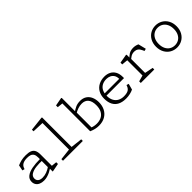

<svg xmlns="http://www.w3.org/2000/svg" viewBox="240 -2000 3241 3241"><g transform="rotate(-45 1860.0 -379.5)"><path d="M442 -68.5 437 -79.5V-337.5Q437 -386 420.5 -413.8Q404 -441.5 373.5 -452.8Q343 -464 297 -463.5Q232.5 -463 195 -442.5Q157.5 -422 143 -382L134.5 -358.5L93.5 -370L113.5 -469.5Q157 -489 204 -500.2Q251 -511.5 312.5 -511.5Q382.5 -511.5 423.2 -494.5Q464 -477.5 482.2 -440.8Q500.5 -404 500.5 -343V-50L478 -75.5L595 -63.5V-22L447 6H442ZM67 -122.5Q67 -187.5 116.2 -226Q165.5 -264.5 248.5 -280.2Q331.5 -296 441 -296L454.5 -251Q374.5 -254.5 304.2 -246.5Q234 -238.5 186.5 -210Q139 -181.5 139 -128Q139 -101 152 -81.2Q165 -61.5 189.5 -51.2Q214 -41 248.5 -41Q299.5 -41 348.8 -59.2Q398 -77.5 448.5 -112.5V-64.5L445.5 -62.5Q414 -42 380 -25.5Q346 -9 308.2 1.2Q270.5 11.5 233 11.5Q182 11.5 144.5 -5Q107 -21.5 87 -51.8Q67 -82 67 -122.5Z M693.5 -38.5 914.5 -64 899 -32V-721.5L921 -694.5L693.5 -703.5V-742L951 -771L961 -765V-32L945.5 -64L1166.5 -38.5V0H693.5Z M1376.5 -25Q1373.5 -26.5 1370 -28V-716.5L1392 -689.5L1270.5 -702V-743.5L1418.5 -771L1428.5 -765V-426.5L1432 -419.5V-34L1399 -73Q1422.5 -60 1459 -49.2Q1495.5 -38.5 1541 -38.5Q1601 -38.5 1649 -61Q1697 -83.5 1726 -134.5Q1755 -185.5 1755 -267Q1755 -361 1715 -410Q1675 -459 1598 -459Q1551 -459 1503.8 -442.8Q1456.5 -426.5 1413.5 -399Q1409 -396 1404.5 -393V-431.5Q1453 -467.5 1500.8 -489.5Q1548.5 -511.5 1610.5 -511.5Q1680 -511.5 1727.5 -479.8Q1775 -448 1798.5 -393.2Q1822 -338.5 1822 -269.5Q1822 -186.5 1788.2 -122.8Q1754.5 -59 1691.5 -23.5Q1628.5 12 1543.5 12Q1498 12 1456.2 2Q1414.5 -8 1376.5 -25Z M1925 -250Q1925 -330.5 1958.8 -389.8Q1992.5 -449 2053 -480.5Q2113.5 -512 2191 -512Q2253.5 -512 2302.8 -487Q2352 -462 2380.2 -411.5Q2408.5 -361 2408.5 -287V-258.5H1967.5V-307H2366L2342 -288V-309.5Q2342 -358 2321 -391.8Q2300 -425.5 2264.5 -442.2Q2229 -459 2186.5 -459Q2124 -459 2079.8 -433.8Q2035.5 -408.5 2012.8 -361.5Q1990 -314.5 1990 -250Q1990 -184 2015.5 -136.8Q2041 -89.5 2086.5 -65.2Q2132 -41 2191 -41Q2255.5 -41 2292.8 -60Q2330 -79 2347.5 -125.5L2355 -145.5L2396 -134L2367 -26.5Q2335 -10 2287.8 1Q2240.5 12 2190.5 12Q2103.5 12 2044.2 -18Q1985 -48 1955 -106.5Q1925 -165 1925 -250Z M2550.5 -38.5 2671.5 -72 2660 -45V-457.5L2682 -430.5L2550.5 -443V-484.5L2708.5 -512L2718.5 -506V-426.5L2722 -419.5V-40L2706.5 -72L2872.5 -38.5V0H2550.5ZM2846.5 -453.5H2845Q2799 -453.5 2763.5 -431.5Q2728 -409.5 2696 -377L2695.5 -376.5V-414.5Q2732 -458.5 2775 -485.2Q2818 -512 2881 -512Q2908.5 -512 2933.5 -506.2Q2958.5 -500.5 2983.5 -489L3018.5 -348.5L2977.5 -337L2961.5 -371.5Q2942 -414.5 2913.8 -433.8Q2885.5 -453 2846.5 -453.5Z M3164.5 -250Q3164.5 -328.5 3197.5 -388.2Q3230.5 -448 3286.8 -480Q3343 -512 3410 -512Q3477 -512 3533.2 -480Q3589.5 -448 3622.5 -388.2Q3655.5 -328.5 3655.5 -250Q3655.5 -171.5 3622.5 -111.8Q3589.5 -52 3533.2 -20Q3477 12 3410 12Q3343 12 3286.8 -20Q3230.5 -52 3197.5 -111.8Q3164.5 -171.5 3164.5 -250ZM3590.5 -250Q3590.5 -315 3567 -362.2Q3543.5 -409.5 3502.5 -434.2Q3461.5 -459 3410 -459Q3358.5 -459 3317.5 -434.2Q3276.5 -409.5 3253 -362.2Q3229.5 -315 3229.5 -250Q3229.5 -185 3253 -137.8Q3276.5 -90.5 3317.5 -65.8Q3358.5 -41 3410 -41Q3461.5 -41 3502.5 -65.8Q3543.5 -90.5 3567 -137.8Q3590.5 -185 3590.5 -250Z"/></g></svg>

Font: Monaspace Xenon Var
Style: Regular
Weight: 400
Designer: Riley Cran and the Lettermatic Team
Version: Version 1.000 (Monaspace Xenon Var)